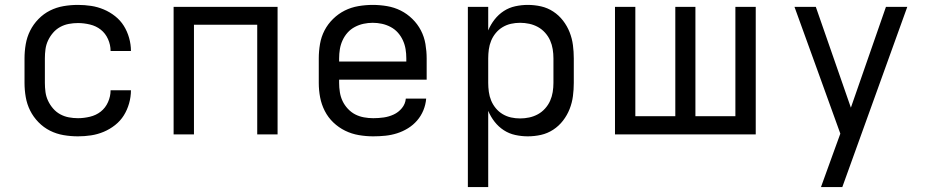

<svg xmlns="http://www.w3.org/2000/svg" viewBox="-20 -548 3790 783"><path d="M298 8Q268 8 239 3Q210 -2 184 -15Q158 -28 137 -49.5Q116 -71 103 -97Q90 -123 85 -152Q80 -181 80 -210V-310Q80 -339 85 -368Q90 -397 103 -423Q116 -449 137 -470.5Q158 -492 184 -505Q210 -518 239 -523Q268 -528 298 -528Q325 -528 351.5 -524Q378 -520 403 -509.5Q428 -499 449.5 -482Q471 -465 485 -442.5Q499 -420 506.5 -393.5Q514 -367 514 -340H431Q431 -365 420.5 -388.5Q410 -412 391 -427Q372 -442 347 -448Q322 -454 298 -454Q279 -454 260.5 -450.5Q242 -447 225.5 -438Q209 -429 196.5 -414.5Q184 -400 176 -383Q168 -366 165.5 -347.5Q163 -329 163 -310V-210Q163 -191 165.5 -172.5Q168 -154 176 -137Q184 -120 196.5 -105.5Q209 -91 225.5 -82Q242 -73 260.5 -69.5Q279 -66 298 -66Q322 -66 347 -72Q372 -78 391 -93Q410 -108 420.5 -131.5Q431 -155 431 -180H514Q514 -153 506.5 -126.5Q499 -100 485 -77.5Q471 -55 449.5 -38Q428 -21 403 -10.5Q378 0 351.5 4Q325 8 298 8Z M688 0V-520H1112V0H1029V-447H771V0Z M1502 8Q1473 8 1443.5 3Q1414 -2 1387.5 -15Q1361 -28 1339.5 -48.5Q1318 -69 1304.5 -95.5Q1291 -122 1285.5 -151Q1280 -180 1280 -210V-310Q1280 -339 1285 -368.5Q1290 -398 1303.5 -424Q1317 -450 1338.5 -471Q1360 -492 1386 -505Q1412 -518 1441.5 -523Q1471 -528 1500 -528Q1529 -528 1558.5 -523Q1588 -518 1614 -505Q1640 -492 1661.5 -471Q1683 -450 1696.5 -424Q1710 -398 1715 -368.5Q1720 -339 1720 -310V-223H1363V-210Q1363 -191 1366 -172Q1369 -153 1377 -136Q1385 -119 1398.5 -104.5Q1412 -90 1428.5 -81.5Q1445 -73 1464 -69.5Q1483 -66 1502 -66Q1524 -66 1545 -69Q1566 -72 1585.5 -81Q1605 -90 1619 -107Q1633 -124 1635 -146H1718Q1716 -121 1706.5 -98Q1697 -75 1681 -56.5Q1665 -38 1644 -25Q1623 -12 1599.5 -4.5Q1576 3 1551.5 5.5Q1527 8 1502 8ZM1363 -297H1637V-310Q1637 -329 1634 -347.5Q1631 -366 1623 -383.5Q1615 -401 1602.5 -415Q1590 -429 1573 -438Q1556 -447 1537.5 -451Q1519 -455 1500 -455Q1481 -455 1462.5 -451Q1444 -447 1427 -438Q1410 -429 1397.5 -415Q1385 -401 1377 -383.5Q1369 -366 1366 -347.5Q1363 -329 1363 -310Z M1888 215V-520H1971V-424Q1981 -448 1997 -468.5Q2013 -489 2034.5 -503Q2056 -517 2081.5 -522.5Q2107 -528 2132 -528Q2160 -528 2186.5 -522Q2213 -516 2236 -501Q2259 -486 2276 -464Q2293 -442 2303 -416.5Q2313 -391 2316.5 -364Q2320 -337 2320 -310V-210Q2320 -183 2316.5 -156Q2313 -129 2303 -103.5Q2293 -78 2276 -56Q2259 -34 2236 -19Q2213 -4 2186.5 2Q2160 8 2132 8Q2107 8 2081.5 2.5Q2056 -3 2034.5 -17Q2013 -31 1997 -51.5Q1981 -72 1971 -96V215ZM2101 -65Q2120 -65 2138.5 -69Q2157 -73 2173.5 -82Q2190 -91 2203 -105.5Q2216 -120 2223.5 -137Q2231 -154 2234 -172.5Q2237 -191 2237 -210V-310Q2237 -329 2234 -347.5Q2231 -366 2223.5 -383Q2216 -400 2203 -414.5Q2190 -429 2173.5 -438Q2157 -447 2138.5 -451Q2120 -455 2101 -455Q2082 -455 2064 -451Q2046 -447 2030 -437.5Q2014 -428 2002 -413.5Q1990 -399 1983 -382Q1976 -365 1973.5 -346.5Q1971 -328 1971 -310V-210Q1971 -192 1973.5 -173.5Q1976 -155 1983 -138Q1990 -121 2002 -106.5Q2014 -92 2030 -82.5Q2046 -73 2064 -69Q2082 -65 2101 -65Z M2488 0V-520H2571V-74H2734V-520H2816V-74H2979V-520H3062V0Z M3328 215Q3341 180 3353.5 144.5Q3366 109 3379 74L3407 -3L3308 -277L3220 -520H3307L3450 -109L3593 -520H3680L3415 215Z"/></svg>

Font: Iosevka Aile
Style: Regular
Weight: 400
Designer: Belleve Invis
Foundry: Belleve Invis
Version: Version 28.0.1; ttfautohint (v1.8.4)